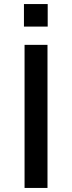

<svg xmlns="http://www.w3.org/2000/svg" viewBox="-20 -926 355 946"><path d="M101 0V-705H214V0ZM98 -795V-906H215V-795Z"/></svg>

Font: Nunito Sans 10pt SemiExpanded SemiBold
Style: Regular
Weight: 600
Width: 6
Designer: Vernon Adams
Foundry: Vernon Adams
Version: Version 3.101;gftools[0.9.27]